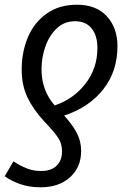

<svg xmlns="http://www.w3.org/2000/svg" viewBox="-41 -566 547 814"><path d="M457 -370Q457 -264 397 -187.5Q337 -111 231 -76Q265 -39 284 -3.5Q303 32 303 74Q303 143 256 185.5Q209 228 131 228Q83 228 44.5 214.5Q6 201 -21 181L16 118Q45 137 73 148Q101 159 133 159Q176 159 199 136.5Q222 114 222 76Q222 42 204.5 16.5Q187 -9 145 -53Q99 -103 75 -154Q51 -205 51 -271Q51 -346 77.5 -408.5Q104 -471 157 -508.5Q210 -546 285 -546Q367 -546 412 -497Q457 -448 457 -370ZM135 -273Q135 -182 191 -119Q271 -146 321.5 -211.5Q372 -277 372 -362Q372 -415 347.5 -445.5Q323 -476 277 -476Q232 -476 200 -446Q168 -416 151.5 -369Q135 -322 135 -273Z"/></svg>

Font: Noto Sans UI Narrow
Style: Italic
Weight: 400
Width: 4
Italic angle: -12°
Designer: Monotype Design Team
Foundry: Monotype Imaging Inc.
Version: Version 1.001